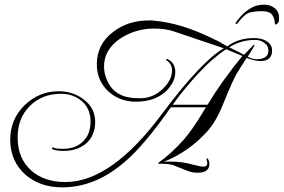

<svg xmlns="http://www.w3.org/2000/svg" viewBox="-20 -698 1222 827"><path d="M1119 -678Q1143 -678 1162.5 -663.5Q1182 -649 1182 -621Q1182 -610 1181 -606Q1180 -602 1175 -597Q1164 -588 1164 -596Q1164 -615 1153.5 -632.5Q1143 -650 1106 -650Q1082 -650 1059 -645Q1036 -640 1009 -605Q1004 -598 1002 -596.5Q1000 -595 997 -595Q993 -595 995 -599Q996 -601 997 -602.5Q998 -604 1001 -608Q1007 -617 1022.5 -633.5Q1038 -650 1062 -664Q1086 -678 1119 -678ZM248 109Q153 109 90 55Q24 -4 24 -97Q24 -183 85 -244Q148 -305 233 -305Q294 -305 340 -270Q390 -233 390 -173Q390 -115 351 -80Q313 -48 255 -48Q216 -48 204 -57L203 -59Q206 -63 209 -63Q209 -63 209.5 -63Q210 -63 211 -62Q216 -59 226.5 -58Q237 -57 251 -57Q306 -57 338 -89Q370 -120 370 -175Q370 -229 333 -262Q296 -294 243 -294Q161 -294 108 -241Q56 -189 56 -106Q56 -16 114 36Q170 86 262 86Q460 86 679 -209Q848 -435 944 -490L734 -561Q712 -569 689.5 -572Q667 -575 644 -575Q566 -575 501 -534Q428 -486 428 -412Q428 -378 444 -346Q478 -275 574 -275Q582 -275 589 -275Q596 -275 603 -276Q647 -282 682 -316Q721 -354 721 -394Q721 -424 696 -439Q695 -440 695 -442Q695 -444 697 -444Q698 -444 698.5 -443.5Q699 -443 700 -443H703Q735 -426 735 -388Q735 -347 700 -310Q668 -278 624 -267Q597 -260 566 -260Q496 -260 447 -304Q397 -351 397 -421Q397 -508 468 -561Q532 -610 621 -610Q627 -610 632.5 -610Q638 -610 643 -609Q762 -599 904 -528Q914 -524 927.5 -516.5Q941 -509 959 -498Q1006 -534 1073 -534Q1087 -534 1100.5 -531.5Q1114 -529 1124 -523Q1152 -508 1152 -481Q1152 -435 1102 -435Q1087 -435 1068.5 -440Q1050 -445 1043 -449Q1033 -434 1022 -417Q1011 -400 999 -380Q983 -353 942 -252Q926 -212 908.5 -182Q891 -152 871 -130Q790 -42 685 -1Q687 -1 690.5 -1.5Q694 -2 700 -2H715Q736 -2 753.5 0Q771 2 786 5Q845 20 855 20Q873 20 873 5Q873 -1 871 -5Q870 -9 870 -11.5Q870 -14 870 -15Q870 -16 870.5 -16.5Q871 -17 871 -17Q872 -17 873 -16Q882 -7 882 8Q882 46 831 46Q821 46 809 44Q797 42 783 36L738 18Q720 10 701 8.5Q682 7 662 7L661 4Q720 -38 770 -95Q806 -135 855 -216Q858 -221 867 -236H716Q660 -156 611 -97.5Q562 -39 521 -4Q393 109 248 109ZM1085 -443Q1136 -443 1136 -480Q1136 -502 1118 -514Q1102 -526 1079 -526Q1017 -526 967 -494Q983 -487 999 -478.5Q1015 -470 1031 -462L1074 -506Q1076 -506 1076 -504Q1076 -498 1047 -454Q1066 -443 1085 -443ZM724 -247H874Q937 -351 1024 -457L954 -486Q929 -470 897.5 -443Q866 -416 830 -377Q768 -309 724 -247Z"/></svg>

Font: Imperial Script
Style: Regular
Weight: 400
Designer: Robert E. Leuschke
Foundry: Robert E. Leuschke
Version: Version 1.010; ttfautohint (v1.8.3)